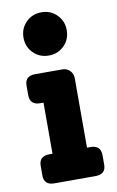

<svg xmlns="http://www.w3.org/2000/svg" viewBox="-87 -818 526 866"><g transform="rotate(-10 175.5 -385.0)"><path d="M236.5 -600.5Q208 -572 166 -572Q124 -572 95.5 -600.5Q67 -629 67 -671Q67 -713 95.5 -741.5Q124 -770 166 -770Q208 -770 236.5 -741.5Q265 -713 265 -671Q265 -629 236.5 -600.5ZM90 0Q43 0 43 -44V-88Q43 -133 90 -133H105V-367H90Q43 -367 43 -412V-456Q43 -500 90 -500H214Q235 -500 249 -486Q263 -472 263 -450V-133H278Q326 -133 326 -88V-44Q326 0 278 0Z"/></g></svg>

Font: Solway ExtraBold
Style: Regular
Weight: 800
Designer: Mariya V. Pigoulevskaya
Foundry: The Northern Block Ltd.
Version: Version 1.000;hotconv 1.0.109;makeotfexe 2.5.65596